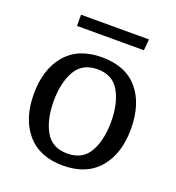

<svg xmlns="http://www.w3.org/2000/svg" viewBox="-122 -747 784 855"><g transform="rotate(20 270.0 -319.5)"><path d="M500 -246Q500 -129 440.5 -59.5Q381 10 270 10Q159 10 99.5 -59.5Q40 -129 40 -246Q40 -364 99.5 -433.5Q159 -503 270 -503Q383 -503 441.5 -434Q500 -365 500 -246ZM374 -103Q406 -159 406 -246Q406 -333 374 -389.5Q342 -446 270 -446Q198 -446 166 -389.5Q134 -333 134 -246Q134 -159 166 -103Q198 -47 270 -47Q342 -47 374 -103ZM434 -596H117V-649H439Z"/></g></svg>

Font: Andada
Style: Regular
Weight: 400
Designer: Carolina Giovagnoli
Foundry: Carolina Giovagnoli
Version: Version 1.003